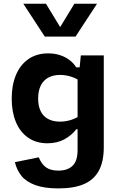

<svg xmlns="http://www.w3.org/2000/svg" viewBox="-20 -838 660 1053"><path d="M244.2 -545.3Q280.6 -545.3 310.6 -535.1Q340.7 -524.8 362.6 -507.7Q384.5 -490.5 397.9 -468.8H427.1V-388.5Q399.8 -408.1 369.6 -417.6Q339.4 -427.1 310 -427.1Q271.8 -427.1 244.5 -412.1Q217.3 -397.1 203.3 -368.2Q189.2 -339.2 189.2 -297.4Q189.2 -256.3 203.1 -228.1Q217 -199.8 244 -185.4Q270.9 -170.9 309.7 -170.9Q340.2 -170.9 370.2 -180.5Q400.2 -190.2 427.1 -209.8V-129.2H398.4Q372.4 -95.2 332.6 -73.7Q292.8 -52.2 240.2 -52.2Q178.6 -52.2 134.2 -83Q89.9 -113.8 67 -169.2Q44.2 -224.5 44.2 -297.4Q44.2 -370.7 67.5 -426.7Q90.8 -482.7 136 -514Q181.1 -545.3 244.2 -545.3ZM300.3 195.3Q223.3 195.3 173.7 177.2Q124.1 159 98.2 127.2Q72.3 95.4 61.7 51.4L192.6 24.8Q207.4 61.7 232.2 79.7Q257 97.7 300.3 97.7Q350.3 97.7 377.9 71.3Q405.5 44.9 405.5 -14.9V-442.1H414.2L423.3 -534.2H549.2V-30.9Q549.2 48.3 522 98.2Q494.8 148.2 440 171.8Q385.2 195.3 300.3 195.3ZM225.6 -637.4H394.4L512.2 -817.7H388L310 -689.5L232 -817.7H107.8Z"/></svg>

Font: Monaspace Neon Var
Style: Regular
Weight: 400
Designer: Riley Cran and the Lettermatic Team
Version: Version 1.000 (Monaspace Neon Var)